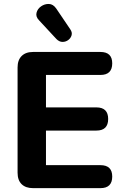

<svg xmlns="http://www.w3.org/2000/svg" viewBox="-20 -974 644 994"><path d="M151 0Q113 0 92 -20.5Q71 -41 71 -80V-625Q71 -663 92 -684Q113 -705 151 -705H500Q561 -705 561 -646Q561 -586 500 -586H218V-418H479Q540 -418 540 -358Q540 -298 479 -298H218V-119H500Q561 -119 561 -60Q561 0 500 0ZM272 -772 183 -868Q164 -887 169 -907.5Q174 -928 192.5 -941Q211 -954 233 -953.5Q255 -953 271 -930L344 -822Q355 -806 350.5 -791Q346 -776 333 -766.5Q320 -757 303.5 -757Q287 -757 272 -772Z"/></svg>

Font: Chiron GoRound TC
Style: Bold
Weight: 700
Designer: Ryoko NISHIZUKA 西塚涼子 (kana, bopomofo & ideographs); Paul D. Hunt (Latin, Greek & Cyrillic); Sandoll Communications 산돌커뮤니
Foundry: Adobe
Version: Version 1.000;hotconv 1.1.1;makeotfexe 2.6.0